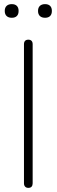

<svg xmlns="http://www.w3.org/2000/svg" viewBox="-20 -903 274 929"><path d="M117 6Q107 6 101.5 0Q96 -6 96 -16V-689Q96 -700 101.5 -705.5Q107 -711 117 -711Q127 -711 132.5 -705.5Q138 -700 138 -689V-16Q138 -6 133 0Q128 6 117 6ZM198 -817Q182 -817 173 -825.5Q164 -834 164 -850Q164 -866 173 -874.5Q182 -883 198 -883Q214 -883 222.5 -874.5Q231 -866 231 -850Q231 -834 222.5 -825.5Q214 -817 198 -817ZM37 -817Q21 -817 12 -825.5Q3 -834 3 -850Q3 -866 12 -874.5Q21 -883 37 -883Q53 -883 61.5 -874.5Q70 -866 70 -850Q70 -834 61.5 -825.5Q53 -817 37 -817Z"/></svg>

Font: Nunito ExtraLight
Style: Regular
Weight: 200
Designer: Vernon Adams
Foundry: Vernon Adams
Version: Version 3.602